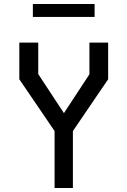

<svg xmlns="http://www.w3.org/2000/svg" viewBox="-20 -944 640 964"><path d="M254 0V-286L77 -546V-730H172V-572L301 -376L429 -571V-730H523V-546L346 -286V0ZM145 -859V-924H455V-859Z"/></svg>

Font: Moralerspace Krypton JPDOC
Style: Regular
Weight: 400
Version: v0.0.6; ttfautohint (v1.8.4.7-5d5b-dirty) -l 6 -r 45 -G 200 